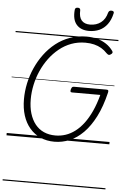

<svg xmlns="http://www.w3.org/2000/svg" viewBox="-87 -1200 1058 1646"><g transform="rotate(5 442.5 -377.5)"><path d="M413 19Q346 19 292.5 -5Q239 -29 200.5 -74Q162 -119 142 -181.5Q122 -244 122 -322Q122 -390 136.5 -458.5Q151 -527 180 -592Q209 -657 251 -713.5Q293 -770 347 -812.5Q401 -855 467.5 -879Q534 -903 611 -903Q661 -903 703.5 -891.5Q746 -880 780.5 -857Q815 -834 840 -799Q846 -790 843 -782.5Q840 -775 828 -768Q819 -762 812 -763.5Q805 -765 794 -775Q771 -800 743 -816.5Q715 -833 680.5 -841.5Q646 -850 605 -850Q541 -850 484.5 -829Q428 -808 380.5 -769.5Q333 -731 296 -681Q259 -631 233 -572.5Q207 -514 193.5 -451Q180 -388 180 -326Q180 -258 196.5 -204Q213 -150 243.5 -112Q274 -74 318 -54.5Q362 -35 417 -35Q462 -35 504.5 -49Q547 -63 586 -92.5Q625 -122 659 -167Q693 -212 721.5 -274Q750 -336 771 -415H527Q516 -415 514 -422Q512 -429 515 -440Q519 -454 524 -459.5Q529 -465 540 -465H819Q832 -465 835 -459.5Q838 -454 835 -441Q806 -319 761.5 -232Q717 -145 662 -89.5Q607 -34 544 -7.5Q481 19 413 19ZM626 -953Q555 -953 518 -996Q481 -1039 489 -1123Q490 -1133 496 -1138Q502 -1143 514 -1143Q525 -1143 530.5 -1138Q536 -1133 536 -1123Q533 -1064 557.5 -1036Q582 -1008 630 -1008Q685 -1008 723.5 -1037.5Q762 -1067 776 -1123Q780 -1134 786 -1138.5Q792 -1143 803 -1143Q815 -1143 821 -1137.5Q827 -1132 824 -1122Q811 -1064 783 -1026.5Q755 -989 715 -971Q675 -953 626 -953ZM0 378H885V388H0ZM0 -20H885V0H0ZM0 -505H885V-500H0ZM0 -898H885V-888H0Z"/></g></svg>

Font: Playwrite DE SAS Guides
Style: Regular
Weight: 400
Designer: Veronika Burian, José Scaglione
Foundry: TypeTogether
Version: Version 1.003